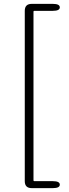

<svg xmlns="http://www.w3.org/2000/svg" viewBox="-20 -804 355 992"><path d="M144 168Q108 168 108 132V-748Q108 -784 144 -784H253Q289 -784 289 -766Q289 -748 253 -748H158Q153 -748 153 -743V127Q153 132 158 132H253Q289 132 289 150Q289 168 253 168Z"/></svg>

Font: Resource Han Rounded KR Light
Style: Regular
Weight: 300
Designer: Cyano Hao (round all glyphs); Ryoko NISHIZUKA 西塚涼子 (kana, bopomofo & ideographs); Paul D. Hunt (Latin, Greek & Cyrillic)
Foundry: Cyano Hao
Version: 0.990